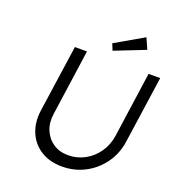

<svg xmlns="http://www.w3.org/2000/svg" viewBox="-159 -1030 1066 1163"><g transform="rotate(20 374.0 -448.5)"><path d="M371 7Q292 7 235 -28.5Q178 -64 151.5 -126.5Q125 -189 136 -268L198 -700H276L216 -277Q207 -218 226.5 -171Q246 -124 286.5 -97Q327 -70 382 -70Q440 -70 489.5 -97Q539 -124 571.5 -171Q604 -218 613 -277L673 -700H748L686 -268Q675 -189 630.5 -126.5Q586 -64 518.5 -28.5Q451 7 371 7ZM420 -757 403 -799 585 -904 616 -834Z"/></g></svg>

Font: Lexend Light
Style: Italic
Weight: 300
Italic angle: -8.13011°
Designer: Bonnie Shaver-Troup, Thomas Jockin
Foundry: Lexend
Version: Version 1.007